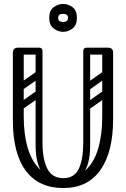

<svg xmlns="http://www.w3.org/2000/svg" viewBox="-20 -941 637 971"><path d="M300 10Q176 10 110.5 -77.5Q45 -165 45 -334V-674Q45 -700 72 -700Q100 -700 100 -676V-351Q100 -259 121.5 -189Q143 -119 187.5 -79.5Q232 -40 300 -40Q368 -40 411.5 -79Q455 -118 476 -188Q497 -258 497 -350V-674Q497 -700 524 -700Q552 -700 552 -676V-337Q552 -173 488 -81.5Q424 10 300 10ZM300 -40Q356 -40 378.5 -87.5Q401 -135 401 -220V-315H436V-207Q436 -110 402 -65.5Q368 -21 289 -21ZM300 -40 311 -21Q232 -21 196 -65.5Q160 -110 160 -207V-315H195V-220Q195 -135 219.5 -87.5Q244 -40 300 -40ZM56 -682Q56 -700 74 -700H177Q195 -700 195 -682Q195 -665 176 -665H73Q56 -665 56 -682ZM177 -554Q160 -554 160 -571V-681Q160 -698 177 -698Q195 -698 195 -682V-572Q195 -554 177 -554ZM542 -682Q542 -665 525 -665H420Q401 -665 401 -682Q401 -700 419 -700H524Q542 -700 542 -682ZM419 -554Q401 -554 401 -572V-682Q401 -698 419 -698Q436 -698 436 -681V-571Q436 -554 419 -554ZM189 -478Q194 -471 192.5 -464Q191 -457 186 -453L92 -387Q79 -378 69 -391Q58 -407 72 -416L166 -482Q179 -491 189 -478ZM189 -576Q194 -569 192.5 -562Q191 -555 186 -551L92 -485Q79 -476 69 -489Q58 -505 72 -514L166 -580Q179 -589 189 -576ZM82 -280Q64 -280 64 -298V-630Q64 -646 82 -646Q99 -646 99 -629V-297Q99 -280 82 -280ZM178 -280Q160 -280 160 -298V-630Q160 -646 178 -646Q195 -646 195 -629V-297Q195 -280 178 -280ZM526 -478Q531 -471 529.5 -464Q528 -457 523 -453L429 -387Q416 -378 406 -391Q395 -407 409 -416L503 -482Q516 -491 526 -478ZM526 -576Q531 -569 529.5 -562Q528 -555 523 -551L429 -485Q416 -476 406 -489Q395 -505 409 -514L503 -580Q516 -589 526 -576ZM419 -280Q401 -280 401 -298V-630Q401 -646 419 -646Q436 -646 436 -629V-297Q436 -280 419 -280ZM515 -280Q497 -280 497 -298V-630Q497 -646 515 -646Q532 -646 532 -629V-297Q532 -280 515 -280ZM299 -780Q274 -780 251.5 -797Q229 -814 229 -851Q229 -888 251.5 -904.5Q274 -921 299 -921Q325 -921 347 -904.5Q369 -888 369 -851Q369 -814 347 -797Q325 -780 299 -780ZM299 -830Q324 -830 324 -851Q324 -871 299 -871Q274 -871 274 -851Q274 -830 299 -830Z"/></svg>

Font: Agu Display
Style: Regular
Weight: 400
Designer: Oluwaseun Badejo
Version: Version 1.103